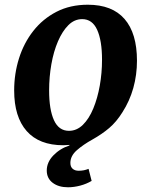

<svg xmlns="http://www.w3.org/2000/svg" viewBox="-20 -604 621 813"><path d="M268 189Q228 189 203 170Q178 151 178 118Q178 83 206 54Q234 25 274 12V4L291 8Q278 9 268.5 10Q259 11 248 11Q146 11 93 -49Q40 -109 40 -221Q40 -292 60.5 -357Q81 -422 121 -473Q161 -524 219 -554Q277 -584 352 -584Q455 -584 507.5 -523.5Q560 -463 560 -347Q560 -287 544.5 -231.5Q529 -176 498 -128Q473 -88 442.5 -62Q412 -36 371 -13Q333 8 305.5 32Q278 56 278 86Q278 102 287.5 110.5Q297 119 313 119Q325 119 335 117Q345 115 355 111L368 162Q346 175 319.5 182Q293 189 268 189ZM272 -50Q305 -50 331 -75.5Q357 -101 375 -144.5Q393 -188 402.5 -241.5Q412 -295 412 -351Q412 -432 391.5 -477.5Q371 -523 328 -523Q295 -523 269.5 -497.5Q244 -472 225.5 -429Q207 -386 197.5 -332Q188 -278 188 -221Q188 -140 208.5 -95Q229 -50 272 -50Z"/></svg>

Font: Yrsa
Style: Italic
Weight: 400
Italic angle: -7.10001°
Designer: Anna Giedrys (Yrsa+Rasa design), David Brezina (Yrsa art-direction, Rasa art-direction, design)
Foundry: Rosetta Type Foundry
Version: Version 2.004